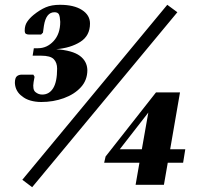

<svg xmlns="http://www.w3.org/2000/svg" viewBox="-20 -770 842 800"><path d="M152 -345Q128 -345 107 -351Q86 -357 72 -369Q59 -378 51 -392Q43 -406 42 -424Q42 -445 50 -452Q58 -459 71 -459H119L124 -450L120 -428Q115 -397 127.5 -386.5Q140 -376 156 -376Q185 -376 201.5 -402.5Q218 -429 218 -484Q218 -509 204 -523.5Q190 -538 151 -538H116L121 -569H138Q176 -569 203.5 -599Q231 -629 231 -679Q230 -701 225.5 -710Q221 -719 207 -719Q172 -719 163 -663L159 -634L151 -626H102Q93 -626 88 -629Q83 -632 83 -643Q83 -664 93 -679Q103 -694 120 -708Q146 -729 170.5 -739.5Q195 -750 230 -750Q288 -750 321.5 -728.5Q355 -707 355 -672Q355 -621 314.5 -595.5Q274 -570 214 -565Q282 -560 312.5 -537.5Q343 -515 344 -478Q344 -436 317 -406.5Q290 -377 246 -361Q202 -345 152 -345ZM73 -21 677 -750 719 -719 114 10ZM545 0 561 -92H414L420 -118L630 -385H730L689 -148H752L743 -92H679L663 0ZM479 -148H571L598 -301Z"/></svg>

Font: Spectral ExtraBold
Style: Italic
Weight: 800
Italic angle: -10°
Designer: Jean-Baptiste Levee
Foundry: Production Type
Version: Version 2.001